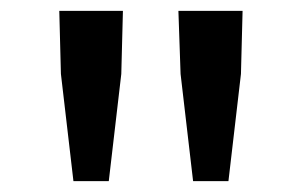

<svg xmlns="http://www.w3.org/2000/svg" viewBox="-20 -793 558 353"><path d="M89 -773 92 -657 115 -460H180L203 -657L206 -773ZM308 -773 312 -657 335 -460H400L423 -657L426 -773Z"/></svg>

Font: Bithumb Trading Sans Medium
Style: Regular
Weight: 500
Designer: Ham Hyungwon
Foundry: Bithumb
Version: Version 1.200;FEAKit 1.0